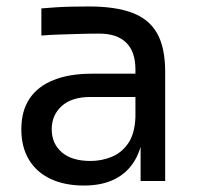

<svg xmlns="http://www.w3.org/2000/svg" viewBox="-20 -560 615 594"><path d="M491 0H415V-160H399V-345Q399 -400 370.5 -428Q342 -456 287 -456Q256 -456 223 -455Q190 -454 160 -453Q130 -452 108 -450V-534Q130 -536 154.5 -537.5Q179 -539 205 -539.5Q231 -540 255 -540Q337 -540 389 -520.5Q441 -501 466 -457Q491 -413 491 -338ZM240 14Q180 14 136.5 -6.5Q93 -27 69.5 -66Q46 -105 46 -160Q46 -217 71.5 -255Q97 -293 146 -312.5Q195 -332 264 -332H409V-260H260Q202 -260 171 -232Q140 -204 140 -160Q140 -116 171 -89Q202 -62 260 -62Q294 -62 325 -74.5Q356 -87 376.5 -116.5Q397 -146 399 -198L425 -160Q420 -103 397.5 -64.5Q375 -26 335.5 -6Q296 14 240 14Z"/></svg>

Font: Sora Variable
Style: Regular
Weight: 400
Designer: Jonathan Barnbrook, Julián Moncada
Foundry: Barnbrook Fonts
Version: Version 2.000